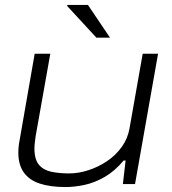

<svg xmlns="http://www.w3.org/2000/svg" viewBox="-20 -743 694 775"><path d="M245 12Q183 12 140.5 -2Q98 -16 76 -47Q54 -78 54 -127Q54 -140 55.5 -153.5Q57 -167 60 -182L120 -526H183L124 -194Q122 -180 120.5 -167Q119 -154 119 -144Q119 -99 137.5 -77.5Q156 -56 188 -49.5Q220 -43 259 -43Q297 -43 337 -56Q377 -69 412 -92.5Q447 -116 471.5 -150Q496 -184 503 -226L556 -526H618L525 0H476L487 -95H479Q443 -52 402 -28.5Q361 -5 320.5 3.5Q280 12 245 12ZM369 -591 251 -719 252 -723H335L424 -591Z"/></svg>

Font: Archivo Expanded ExtraLight
Style: Italic
Weight: 250
Width: 7
Italic angle: -10°
Designer: Hector Gatti
Foundry: Omnibus-Type
Version: Version 2.001